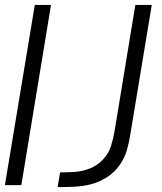

<svg xmlns="http://www.w3.org/2000/svg" viewBox="-63 -755 659 783"><path d="M173 8Q206 8 240 6.5Q274 5 307.5 -3.5Q341 -12 372 -31.5Q403 -51 424 -80.5Q445 -110 454.5 -143Q464 -176 469 -210L556 -735H489L404 -219Q399 -189 389.5 -159Q380 -129 357 -104.5Q334 -80 303.5 -68Q273 -56 242.5 -54Q212 -52 182 -52L172 8ZM-43 0H24L145 -735H79Z"/></svg>

Font: Iosevka Sparkle Light Oblique
Style: Regular
Weight: 300
Italic angle: -9°
Designer: Belleve Invis
Foundry: Belleve Invis
Version: Version 4.5.0; ttfautohint (v1.8.3)